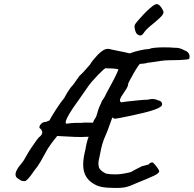

<svg xmlns="http://www.w3.org/2000/svg" viewBox="-20 -884 961 953"><path d="M554 49Q514 49 485.5 44Q457 39 431 19Q411 3 401.5 -19.5Q392 -42 393 -72.5Q394 -103 404 -142Q407 -161 411.5 -178.5Q416 -196 420 -205H408Q388 -203 351 -204.5Q314 -206 264 -209L247 -188Q243 -182 230.5 -165.5Q218 -149 207 -128Q197 -109 182 -83Q167 -57 150 -37Q129 -6 118.5 4.5Q108 15 103 15Q93 15 86.5 13Q80 11 72 4Q54 -5 57.5 -24Q61 -43 86 -72Q92 -79 96.5 -86Q101 -93 101 -93Q103 -97 113 -114.5Q123 -132 136.5 -152Q150 -172 161.5 -188Q173 -204 178 -206Q200 -226 181 -245Q174 -248 176 -256Q178 -264 186.5 -271.5Q195 -279 208 -279Q218 -283 223 -285Q228 -287 228 -291Q229 -294 237 -307Q245 -320 256 -337.5Q267 -355 278.5 -371Q290 -387 298 -396Q313 -424 319.5 -433Q326 -442 332 -451Q338 -456 350.5 -473.5Q363 -491 374 -507Q390 -521 403.5 -537Q417 -553 427 -564Q433 -575 443.5 -587.5Q454 -600 467 -614Q489 -635 503 -639.5Q517 -644 534 -638Q546 -635 571 -630.5Q596 -626 624 -619Q644 -627 672 -633.5Q700 -640 722 -641Q728 -645 748.5 -647Q769 -649 796 -649Q823 -649 846 -647Q868 -647 881 -641Q894 -635 907 -629Q918 -620 920 -611.5Q922 -603 920.5 -597.5Q919 -592 919 -592Q917 -590 905 -588.5Q893 -587 872 -586Q851 -585 823 -585Q802 -585 779.5 -582Q757 -579 739.5 -576Q722 -573 715 -573Q703 -569 689.5 -568Q676 -567 675 -567Q673 -567 663.5 -553Q654 -539 643.5 -520.5Q633 -502 624.5 -486Q616 -470 616 -467Q616 -457 608 -444Q600 -431 589 -415Q579 -402 576 -391Q573 -380 582 -376Q598 -379 622.5 -381.5Q647 -384 671.5 -386.5Q696 -389 711 -389Q731 -394 745 -392Q759 -390 764 -386Q777 -384 781.5 -377Q786 -370 784 -363Q782 -356 773 -352Q768 -347 745 -339Q722 -331 691 -323.5Q660 -316 629 -309.5Q598 -303 574.5 -298.5Q551 -294 545 -295Q539 -307 535 -294Q531 -281 514 -236Q503 -211 495.5 -191.5Q488 -172 483 -150Q478 -128 472 -97Q466 -74 470.5 -55.5Q475 -37 507 -22Q527 -18 557 -18.5Q587 -19 630 -30Q648 -41 664 -48.5Q680 -56 687 -60Q692 -60 702.5 -63.5Q713 -67 717 -67Q721 -72 725.5 -75Q730 -78 737 -78Q739 -78 747.5 -68.5Q756 -59 763.5 -48Q771 -37 770 -34Q770 -24 743.5 -11.5Q717 1 667 21Q642 32 626.5 38Q611 44 595.5 46.5Q580 49 554 49ZM309 -270Q309 -270 330 -272.5Q351 -275 379 -274Q398 -276 414.5 -275.5Q431 -275 442 -275Q444 -283 447 -288.5Q450 -294 454 -299Q457 -303 460 -313.5Q463 -324 464 -326Q464 -326 466 -333.5Q468 -341 472 -351Q478 -364 481.5 -371.5Q485 -379 486 -383Q489 -387 495 -396Q501 -405 506 -417Q530 -461 545.5 -490.5Q561 -520 568 -540Q555 -543 540 -544Q525 -545 507 -545Q504 -548 492.5 -537.5Q481 -527 465.5 -511Q450 -495 437 -480Q424 -465 419 -457Q415 -452 400 -430Q385 -408 368 -384Q340 -346 325.5 -321.5Q311 -297 307.5 -285Q304 -273 309 -270ZM661 -714Q654 -721 650.5 -734Q647 -747 648 -758Q649 -763 661.5 -778Q674 -793 691 -811Q708 -829 724.5 -843.5Q741 -858 749 -861Q761 -868 772.5 -856.5Q784 -845 791 -827Q794 -818 783 -805.5Q772 -793 755 -779Q738 -765 722 -751.5Q706 -738 698 -727Q688 -711 680.5 -708.5Q673 -706 661 -714Z"/></svg>

Font: Caveat Medium
Style: Regular
Weight: 500
Designer: Pablo Impallari
Foundry: Pablo Impallari
Version: Version 2.000